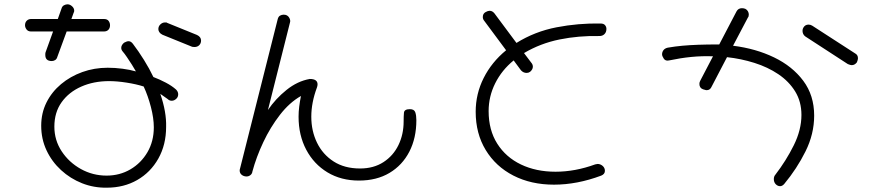

<svg xmlns="http://www.w3.org/2000/svg" viewBox="-20 -753 4040 890"><path d="M220 -470Q190 -470 190 -498Q190 -501 190 -504Q190 -507 191 -510L226 -607H125Q110 -607 103 -616.5Q96 -626 96 -636Q96 -649 104 -657Q112 -665 125 -665H248L265 -713Q268 -724 276.5 -728.5Q285 -733 293 -733Q304 -733 314 -724Q324 -715 324 -703Q324 -698 321 -693L311 -665H461Q477 -665 483.5 -656Q490 -647 490 -636Q490 -623 482.5 -615Q475 -607 461 -607H289L246 -490Q243 -479 235.5 -474.5Q228 -470 220 -470ZM871 -536 733 -592Q723 -597 718.5 -604Q714 -611 714 -618Q714 -631 723.5 -640Q733 -649 745 -649Q747 -649 750 -649Q753 -649 755 -647L893 -591Q912 -582 912 -565Q912 -552 903.5 -543.5Q895 -535 881 -535Q875 -535 871 -536ZM475 117Q415 118 360.5 96.5Q306 75 263 35.5Q220 -4 195.5 -56.5Q171 -109 171 -170Q171 -229 195.5 -278Q220 -327 263 -363Q306 -399 361.5 -419Q417 -439 479 -439Q513 -439 547.5 -434.5Q582 -430 610 -422Q603 -435 591.5 -453Q580 -471 568.5 -488Q557 -505 549 -514Q542 -522 542 -531Q542 -544 555 -555Q561 -558 566 -560Q571 -562 576 -562Q587 -562 596 -550Q622 -516 647.5 -475Q673 -434 691 -396Q720 -385 748.5 -370Q777 -355 796 -338Q806 -328 806 -316Q806 -304 798 -296Q788 -286 776 -286Q765 -286 757 -294L723 -318Q752 -234 750 -165Q750 -82 714 -18Q678 46 616 81.5Q554 117 475 117ZM474 61Q535 61 584.5 32Q634 3 663.5 -47.5Q693 -98 693 -163Q693 -205 679.5 -257Q666 -309 646 -352Q612 -363 567 -370Q522 -377 486 -377Q414 -377 356.5 -351.5Q299 -326 265.5 -279Q232 -232 232 -166Q232 -103 266 -51.5Q300 0 355 30.5Q410 61 474 61Z M1644 84Q1561 84 1498 46Q1435 8 1399.5 -59Q1364 -126 1364 -212Q1364 -235 1367 -259Q1370 -283 1375 -308Q1322 -278 1277.5 -220.5Q1233 -163 1200.5 -94Q1168 -25 1150 42Q1149 52 1141 58.5Q1133 65 1123 65Q1110 65 1100.5 57.5Q1091 50 1091 37Q1091 35 1091.5 32.5Q1092 30 1093 27L1267 -663Q1270 -676 1278 -680.5Q1286 -685 1295 -685Q1312 -685 1320 -672Q1328 -659 1324 -648L1222 -243Q1257 -295 1308 -336Q1359 -377 1416 -387Q1452 -387 1452 -362Q1452 -355 1449 -347Q1423 -277 1423 -212Q1423 -146 1449.5 -91.5Q1476 -37 1526.5 -4.5Q1577 28 1649 28Q1712 28 1757.5 -1.5Q1803 -31 1827 -80.5Q1851 -130 1851 -190Q1851 -214 1852.5 -230.5Q1854 -247 1880 -247Q1900 -247 1905 -232.5Q1910 -218 1910 -196Q1910 -113 1877.5 -50Q1845 13 1785.5 48.5Q1726 84 1644 84Z M2548 103Q2442 103 2360 61Q2278 19 2231.5 -57.5Q2185 -134 2185 -235Q2185 -318 2222 -391.5Q2259 -465 2326 -520L2225 -656Q2218 -664 2218 -674Q2218 -690 2231 -697Q2242 -703 2249 -703Q2257 -703 2262.5 -699.5Q2268 -696 2272 -691L2374 -554Q2459 -607 2560 -626.5Q2661 -646 2764 -644Q2778 -644 2784.5 -636.5Q2791 -629 2791 -619Q2791 -604 2782 -595Q2773 -586 2759 -586Q2662 -588 2573.5 -570Q2485 -552 2409 -507L2443 -462Q2450 -454 2450 -444Q2450 -431 2437 -420Q2430 -415 2421 -415Q2406 -415 2395 -427L2361 -473Q2306 -428 2275.5 -367Q2245 -306 2245 -238Q2245 -150 2285 -87Q2325 -24 2395 9.5Q2465 43 2555 43Q2646 43 2739 9Q2747 7 2750 7Q2763 7 2773.5 16Q2784 25 2784 39Q2784 54 2767 61Q2655 103 2548 103Z M3576 101Q3567 92 3567 77Q3567 65 3574 57Q3624 -8 3659.5 -79.5Q3695 -151 3695 -220Q3695 -282 3666 -329Q3637 -376 3588 -409Q3539 -442 3477 -461.5Q3415 -481 3350 -488L3279 -352Q3272 -335 3256 -335Q3252 -335 3248 -336.5Q3244 -338 3239 -339Q3222 -345 3222 -364Q3222 -372 3226 -379L3285 -492Q3234 -494 3184 -489Q3134 -484 3082 -473Q3065 -469 3057 -481Q3049 -493 3049 -501Q3049 -512 3055.5 -520.5Q3062 -529 3075 -532Q3110 -538 3143 -541Q3176 -544 3216.5 -545.5Q3257 -547 3314 -547L3394 -700Q3402 -715 3419 -715Q3428 -715 3435 -712Q3443 -708 3447 -700.5Q3451 -693 3451 -686Q3451 -676 3447 -672L3378 -541Q3483 -528 3568 -487Q3653 -446 3703.5 -378.5Q3754 -311 3754 -217Q3754 -132 3714 -51.5Q3674 29 3615 100Q3606 110 3596 110Q3585 110 3576 101ZM3910 -456 3713 -584Q3706 -589 3703 -596Q3700 -603 3700 -610Q3700 -619 3704 -625Q3712 -639 3728 -639Q3737 -639 3745 -634L3943 -506Q3957 -499 3957 -483Q3957 -476 3952 -464Q3942 -451 3928 -451Q3922 -451 3910 -456Z"/></svg>

Font: Hachi Maru Pop
Style: Regular
Weight: 400
Designer: Nontynet
Foundry: Nontynet
Version: Version 1.300